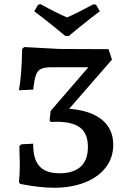

<svg xmlns="http://www.w3.org/2000/svg" viewBox="-20 -870 596 902"><path d="M512 -190Q512 -129 477 -83.5Q442 -38 379 -13Q316 12 235 12Q165 12 75 -6L69 -14Q73 -54 73 -94L71 -184L80 -192L136 -195Q135 -123 165 -89.5Q195 -56 260 -56Q325 -56 359 -87Q393 -118 393 -180Q393 -242 357 -270Q321 -298 245 -298L219 -297L213 -304L218 -349L395 -554H220Q188 -554 172 -546Q156 -538 148.5 -516.5Q141 -495 136 -449L69 -446Q82 -518 84 -640L94 -649L260 -640L490 -639L506 -590L305 -359Q406 -351 459 -307.5Q512 -264 512 -190ZM141 -817 159 -848 171 -850Q242 -811 295 -788Q341 -808 419 -850L431 -848L449 -817Q406 -785 361 -748.5Q316 -712 303 -701H287Q274 -712 229 -748.5Q184 -785 141 -817Z"/></svg>

Font: Alegreya Medium
Style: Regular
Weight: 500
Designer: Juan Pablo del Peral
Foundry: Huerta Tipografica
Version: Version 2.007; ttfautohint (v1.6)